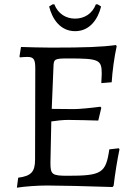

<svg xmlns="http://www.w3.org/2000/svg" viewBox="-20 -857 631 887"><path d="M327 -713C396 -713 433 -770 447 -827L431 -837H423C406 -793 369 -771 327 -771C285 -771 248 -793 231 -837H223L207 -827C221 -770 258 -713 327 -713ZM529 -172 485 -167C469 -57 450 -45 292 -45C220 -45 213 -51 213 -105L217 -296C242 -300 273 -303 294 -303C333 -303 397 -301 434 -300L448 -359L444 -364C399 -358 344 -353 322 -353L219 -354L227 -548C228 -585 232 -587 297 -587C438 -587 450 -581 450 -516C450 -506 449 -485 448 -473L496 -477C499 -527 508 -594 519 -643L516 -649C450 -640 375 -637 216 -637C172 -637 111 -639 77 -640L70 -596L72 -592C82 -593 98 -594 106 -594C136 -594 143 -583 143 -540L142 -120C142 -63 124 -44 64 -36L58 10C97 4 155 0 197 0C252 0 380 3 500 7L505 1C511 -53 523 -125 532 -167Z"/></svg>

Font: Alegreya SC
Style: Regular
Weight: 400
Designer: Juan Pablo del Peral
Foundry: Huerta Tipografica
Version: Version 2.007;PS 002.007;hotconv 1.0.88;makeotf.lib2.5.64775